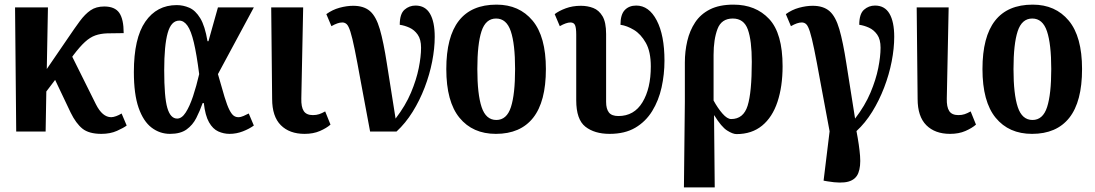

<svg xmlns="http://www.w3.org/2000/svg" viewBox="-20 -568 4729 829"><path d="M50 0 45 -536H187L182 -270L273 -403Q302 -446 324.5 -476.5Q347 -507 371 -523.5Q395 -540 430 -540Q476 -540 495 -512.5Q514 -485 514 -425Q472 -425 443 -424Q414 -423 391.5 -415Q369 -407 347 -387Q325 -367 297 -330L292 -323L394 -118Q422 -62 460 -62Q469 -62 481.5 -66.5Q494 -71 505 -78L527 -26Q514 -16 485 -3Q456 10 418 10Q364 10 336 -12.5Q308 -35 285 -82L218 -223L180 -173L177 0Z M714 10Q670 10 634.5 -17Q599 -44 578.5 -102.5Q558 -161 558 -257Q558 -403 607.5 -474.5Q657 -546 743 -546Q771 -546 797.5 -534.5Q824 -523 844.5 -489.5Q865 -456 876 -390H880L921 -536H1076L921 -248Q938 -187 949.5 -149.5Q961 -112 970.5 -93.5Q980 -75 989 -68.5Q998 -62 1009 -62Q1020 -62 1032 -67.5Q1044 -73 1054 -78L1076 -26Q1057 -12 1029 -1Q1001 10 971 10Q946 10 922.5 -0.5Q899 -11 882.5 -40Q866 -69 860 -123H855Q843 -89 827.5 -58.5Q812 -28 785.5 -9Q759 10 714 10ZM745 -56Q765 -56 782 -82.5Q799 -109 813.5 -152.5Q828 -196 840 -248Q829 -334 817 -384.5Q805 -435 789.5 -457Q774 -479 754 -479Q719 -479 704 -425.5Q689 -372 689 -265Q689 -148 702.5 -102Q716 -56 745 -56Z M1295 10Q1230 10 1192.5 -27.5Q1155 -65 1155 -141L1151 -536H1289L1281 -143Q1280 -106 1291.5 -88.5Q1303 -71 1331 -71Q1346 -71 1358 -75Q1370 -79 1384 -87L1407 -30Q1390 -15 1361.5 -2.5Q1333 10 1295 10Z M1578 0Q1553 -131 1537.5 -217Q1522 -303 1511.5 -354.5Q1501 -406 1493 -431Q1485 -456 1477 -463.5Q1469 -471 1458 -471Q1448 -471 1436.5 -467Q1425 -463 1411 -455L1389 -507Q1415 -526 1446 -534.5Q1477 -543 1505 -543Q1551 -543 1577.5 -520Q1604 -497 1620 -442Q1636 -387 1650.5 -293Q1665 -199 1688 -56Q1731 -112 1754.5 -168Q1778 -224 1788 -274Q1798 -324 1798 -362Q1798 -398 1783.5 -418.5Q1769 -439 1748 -448.5Q1727 -458 1706 -461Q1706 -508 1726.5 -526Q1747 -544 1774 -544Q1816 -544 1836.5 -509Q1857 -474 1857 -409Q1857 -359 1846 -302.5Q1835 -246 1813.5 -190Q1792 -134 1761.5 -85Q1731 -36 1692 0Z M2121 10Q2021 10 1964 -59.5Q1907 -129 1907 -270Q1907 -548 2124 -548Q2222 -548 2279.5 -479Q2337 -410 2337 -270Q2337 -129 2282 -59.5Q2227 10 2121 10ZM2123 -50Q2168 -50 2186 -105.5Q2204 -161 2204 -270Q2204 -378 2185.5 -433Q2167 -488 2122 -488Q2077 -488 2059 -433Q2041 -378 2041 -270Q2041 -161 2059.5 -105.5Q2078 -50 2123 -50Z M2612 10Q2547 10 2507.5 -21Q2468 -52 2468 -135V-419Q2468 -447 2463 -459Q2458 -471 2443 -471Q2434 -471 2422.5 -467Q2411 -463 2397 -455L2375 -507Q2393 -521 2422.5 -532Q2452 -543 2488 -543Q2517 -543 2541.5 -533.5Q2566 -524 2581.5 -498Q2597 -472 2597 -421V-128Q2597 -98 2609 -82.5Q2621 -67 2650 -67Q2718 -67 2754 -126.5Q2790 -186 2790 -281Q2790 -345 2768.5 -383Q2747 -421 2717 -439Q2687 -457 2659 -461Q2659 -505 2677.5 -524.5Q2696 -544 2727 -544Q2782 -544 2815.5 -480Q2849 -416 2849 -306Q2849 -247 2836.5 -190.5Q2824 -134 2796 -88.5Q2768 -43 2723 -16.5Q2678 10 2612 10Z M2933 241 2937 -128V-298Q2937 -346 2947.5 -391Q2958 -436 2981.5 -471.5Q3005 -507 3045.5 -527.5Q3086 -548 3147 -548Q3243 -548 3301 -486Q3359 -424 3359 -282Q3359 -195 3337 -128.5Q3315 -62 3270.5 -25.5Q3226 11 3160 11Q3144 11 3119.5 -4.5Q3095 -20 3064 -70H3063L3066 241ZM3137 -54Q3190 -54 3208 -111.5Q3226 -169 3226 -301Q3226 -393 3209 -440.5Q3192 -488 3144 -488Q3095 -488 3078 -443Q3061 -398 3061 -331V-134Q3079 -101 3099.5 -77.5Q3120 -54 3137 -54Z M3553 215 3536 212 3562 -1Q3537 -132 3521.5 -218Q3506 -304 3495.5 -355Q3485 -406 3477 -431Q3469 -456 3461 -463.5Q3453 -471 3442 -471Q3432 -471 3420.5 -467Q3409 -463 3395 -455L3373 -507Q3399 -526 3430 -534.5Q3461 -543 3489 -543Q3535 -543 3561.5 -520Q3588 -497 3604 -442Q3620 -387 3634.5 -293Q3649 -199 3672 -56Q3715 -112 3738.5 -168Q3762 -224 3772 -274Q3782 -324 3782 -362Q3782 -398 3767.5 -418.5Q3753 -439 3732 -448.5Q3711 -458 3690 -461Q3690 -508 3710.5 -526Q3731 -544 3758 -544Q3800 -544 3820.5 -509Q3841 -474 3841 -409Q3841 -359 3830 -302.5Q3819 -246 3797.5 -190Q3776 -134 3746 -85.5Q3716 -37 3678 -2Q3690 60 3693.5 105.5Q3697 151 3686 179Q3675 207 3643.5 216Q3612 225 3553 215Z M4082 10Q4017 10 3979.5 -27.5Q3942 -65 3942 -141L3938 -536H4076L4068 -143Q4067 -106 4078.5 -88.5Q4090 -71 4118 -71Q4133 -71 4145 -75Q4157 -79 4171 -87L4194 -30Q4177 -15 4148.5 -2.5Q4120 10 4082 10Z M4436 10Q4336 10 4279 -59.5Q4222 -129 4222 -270Q4222 -548 4439 -548Q4537 -548 4594.5 -479Q4652 -410 4652 -270Q4652 -129 4597 -59.5Q4542 10 4436 10ZM4438 -50Q4483 -50 4501 -105.5Q4519 -161 4519 -270Q4519 -378 4500.5 -433Q4482 -488 4437 -488Q4392 -488 4374 -433Q4356 -378 4356 -270Q4356 -161 4374.5 -105.5Q4393 -50 4438 -50Z"/></svg>

Font: Noto Serif ExtraCondensed
Style: Bold
Weight: 700
Width: 2
Designer: Monotype Design Team
Foundry: Monotype Imaging Inc.
Version: Version 2.014; ttfautohint (v1.8.4.7-5d5b)